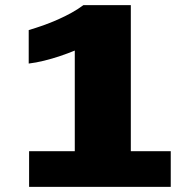

<svg xmlns="http://www.w3.org/2000/svg" viewBox="-20 -731 730 751"><path d="M93.8 0V-139.6H272.5V-533.2Q246.6 -522.5 215.6 -512Q184.6 -501.5 152.8 -493.7Q121.1 -485.8 92.3 -482.4V-613.3Q120.1 -621.6 149.2 -631.8Q178.2 -642.1 206.8 -654.8Q235.4 -667.5 260.7 -681.6Q286.1 -695.8 306.2 -710.9H491.7V-139.6H647.9V0Z"/></svg>

Font: Comme Black
Style: Regular
Weight: 900
Version: Version 1.000;gftools[0.9.27]